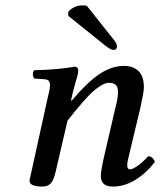

<svg xmlns="http://www.w3.org/2000/svg" viewBox="-20 -684 596 714"><path d="M89.8 -12.2Q89.8 -15.1 91.1 -20.5Q92.3 -25.9 94.2 -33.7Q96.2 -41.5 97.2 -46.9L157.2 -319.8Q166 -352.5 166 -367.2Q166 -387.7 147 -389.2L106.9 -392.1Q102.5 -398.9 102.3 -407.7Q102.1 -416.5 106.9 -422.9Q197.3 -424.8 256.8 -436Q271 -436 271 -419.9Q271 -413.6 267.6 -401.1Q264.2 -388.7 257.6 -365.5Q251 -342.3 246.1 -319.8L244.1 -310.1H247.1Q307.1 -380.9 351.8 -409.9Q396.5 -439 440.9 -439Q475.1 -439 495.1 -419.7Q515.1 -400.4 515.1 -358.9Q515.1 -342.8 502 -283.2L463.9 -124Q453.1 -82 453.1 -69.8Q453.1 -54.2 463.9 -54.2Q473.1 -54.2 492.7 -68.1Q512.2 -82 530.8 -103Q540.5 -103 546.9 -96.7Q553.2 -90.3 556.2 -82Q521.5 -37.6 481.4 -13.9Q441.4 9.8 399.9 9.8Q355 9.8 355 -29.8Q355 -51.3 370.1 -115.2L407.2 -274.9Q418.9 -319.3 418.9 -339.8Q418.9 -360.8 410.4 -368.4Q401.9 -376 383.8 -376Q371.6 -376 354.5 -365.2Q337.4 -354.5 323 -341.3Q308.6 -328.1 288.3 -304.9Q268.1 -281.7 257.8 -269Q247.6 -256.3 231 -234.9L187 -45.9Q180.7 -16.6 169.9 -3.4Q159.2 9.8 137.2 9.8Q89.8 9.8 89.8 -12.2ZM303.2 -662.1 404.8 -534.2Q415 -521.5 415 -509.8Q415 -505.4 411.4 -501.7Q407.7 -498 402.8 -498Q391.1 -498 368.2 -517.1L233.9 -625V-639.2Q237.8 -647 252.9 -655.5Q268.1 -664.1 288.1 -664.1Q297.4 -664.1 303.2 -662.1Z"/></svg>

Font: Common Serif Medium
Style: Italic
Weight: 500
Italic angle: -12°
Designer: Philipp H. Poll, Khaled Hosny
Foundry: Stefan Peev, Context Ltd.
Version: Version 1.026